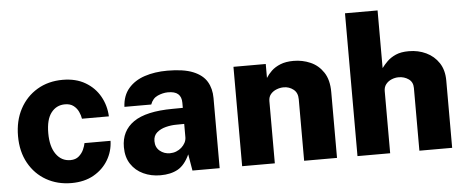

<svg xmlns="http://www.w3.org/2000/svg" viewBox="-50 -864 2416 995"><g transform="rotate(-5 1158.0 -366.5)"><path d="M285 -527Q353.5 -527 402.5 -498.2Q451.5 -469.5 478.2 -421.8Q505 -374 507.5 -317.5H367.5Q365 -335 356.2 -354Q347.5 -373 330.5 -386.2Q313.5 -399.5 286 -399.5Q241.5 -399.5 214.2 -364.2Q187 -329 187 -258Q187 -188 215 -148.5Q243 -109 289.5 -109Q316.5 -109 333.2 -123.5Q350 -138 358.5 -157Q367 -176 369.5 -190.5H505Q503.5 -136 476.2 -90.5Q449 -45 400.5 -17.5Q352 10 285 10Q212 10 154.2 -22.8Q96.5 -55.5 63 -115.5Q29.5 -175.5 29.5 -256Q29.5 -336.5 62 -397.2Q94.5 -458 152.2 -492.5Q210 -527 285 -527Z M747.5 10Q699 10 658.8 -8.8Q618.5 -27.5 594.8 -63.5Q571 -99.5 571 -151.5Q571 -236 636.2 -281.5Q701.5 -327 840.5 -327.5L893 -328V-354.5Q893 -385 875.8 -400.2Q858.5 -415.5 821.5 -415Q796 -414.5 769.5 -402.8Q743 -391 731.5 -359.5H592Q595 -418 626.8 -455Q658.5 -492 711.2 -509.5Q764 -527 829.5 -527Q914 -527 963.5 -506.8Q1013 -486.5 1034.5 -450.2Q1056 -414 1056 -365V0H914.5L900 -85.5Q875 -31 838.2 -10.5Q801.5 10 747.5 10ZM806.5 -99.5Q823.5 -99.5 839 -105.5Q854.5 -111.5 866.5 -122.2Q878.5 -133 885.5 -146Q892.5 -159 893 -174V-244.5L851 -244Q825 -244 797.2 -237Q769.5 -230 750.5 -213.8Q731.5 -197.5 731.5 -169Q731.5 -136.5 753.8 -118Q776 -99.5 806.5 -99.5Z M1173 0V-517H1341V-444.5Q1352 -462.5 1370.2 -480Q1388.5 -497.5 1416.8 -509Q1445 -520.5 1485.5 -520.5Q1532 -520.5 1573.2 -502.5Q1614.5 -484.5 1640.5 -445.2Q1666.5 -406 1666.5 -342.5V0H1495.5V-320Q1495.5 -354 1473.5 -371.2Q1451.5 -388.5 1423 -388.5Q1404 -388.5 1385.5 -381.2Q1367 -374 1355 -359.8Q1343 -345.5 1343 -324V0Z M1773 0V-743H1942.5V-443Q1954.5 -459.5 1972.2 -477Q1990 -494.5 2017 -506.5Q2044 -518.5 2085 -518.5Q2134 -518.5 2175 -499Q2216 -479.5 2240.8 -442Q2265.5 -404.5 2265.5 -350V0H2095V-326.5Q2095 -357 2072.5 -372.8Q2050 -388.5 2021 -388.5Q2002 -388.5 1984 -381Q1966 -373.5 1954.5 -359Q1943 -344.5 1943 -323.5V0Z"/></g></svg>

Font: Public Sans Thin ExtraBold
Style: Regular
Weight: 800
Version: Version 1.007